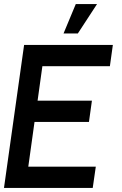

<svg xmlns="http://www.w3.org/2000/svg" viewBox="-30 -920 595 940"><path d="M-10.5 0 88 -700H522.5L508 -596H177.5L154 -427H420L405.5 -323H139L108.5 -104H439L424 0ZM281 -756 341 -900H445L351 -756Z"/></svg>

Font: Urbanist SemiBold
Style: Italic
Weight: 600
Italic angle: -8°
Designer: Corey Hu
Foundry: Corey Hu
Version: Version 1.321; ttfautohint (v1.8.4.7-5d5b)